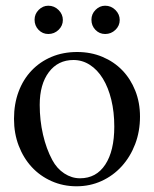

<svg xmlns="http://www.w3.org/2000/svg" viewBox="-20 -642 540 672"><path d="M250 -460Q298 -460 338.5 -443Q379 -426 408 -396Q437 -366 453.5 -324.5Q470 -283 470 -234Q470 -182 453 -137.5Q436 -93 406 -60Q376 -27 335.5 -8.5Q295 10 248 10Q201 10 160.5 -8Q120 -26 91 -57.5Q62 -89 45.5 -132Q29 -175 29 -226Q29 -278 45 -321Q61 -364 90.5 -395Q120 -426 160.5 -443Q201 -460 250 -460ZM237 -432Q183 -432 151 -389.5Q119 -347 119 -275Q119 -221 130.5 -171Q142 -121 163 -82Q179 -52 205 -35Q231 -18 260 -18Q317 -18 348.5 -66Q380 -114 380 -199Q380 -250 369.5 -293Q359 -336 340 -367Q321 -398 294.5 -415Q268 -432 237 -432ZM149 -622Q170 -622 185 -607Q200 -592 200 -572Q200 -552 185 -537.5Q170 -523 149 -523Q129 -523 115 -537.5Q101 -552 101 -573Q101 -593 115.5 -607.5Q130 -622 149 -622ZM348 -622Q369 -622 384 -607Q399 -592 399 -572Q399 -552 384 -537.5Q369 -523 348 -523Q328 -523 314 -537.5Q300 -552 300 -573Q300 -593 314.5 -607.5Q329 -622 348 -622Z"/></svg>

Font: Klingon pIqaD vaHbo'
Style: Regular
Weight: 400
Width: 0
Designer: Mike Neff (qa'vaj)
Foundry: Mike Neff and Michael Everson
Version: Version 2.003